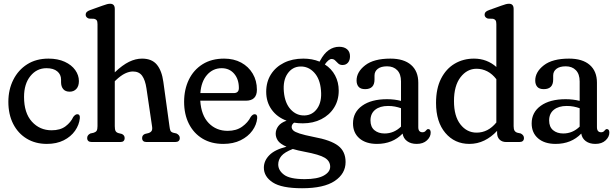

<svg xmlns="http://www.w3.org/2000/svg" viewBox="-20 -756 3268 1022"><path d="M400 -324.5Q400 -297.5 386.5 -282.8Q373 -268 351 -268Q328 -268 316.5 -281.8Q305 -295.5 305 -318.5V-332Q305 -359.5 284.8 -376.2Q264.5 -393 227.5 -393Q175.5 -393 141.8 -351.2Q108 -309.5 108 -240Q108 -154.5 149.8 -108.5Q191.5 -62.5 254.5 -62.5Q301 -62.5 329 -83.8Q357 -105 370 -133.5Q381 -148 391.5 -148Q406.5 -148 405 -127Q401.5 -91.5 379.5 -60Q357.5 -28.5 319.2 -9.2Q281 10 229.5 10Q168.5 10 122.2 -18Q76 -46 50.2 -96.5Q24.5 -147 24.5 -214Q24.5 -279 50.8 -331.2Q77 -383.5 124.8 -413.8Q172.5 -444 238 -444Q288 -444 324.5 -427.2Q361 -410.5 380.5 -383Q400 -355.5 400 -324.5Z M591 -708.5V-371Q632 -410 667 -427Q702 -444 736 -444Q788.5 -444 815 -411.8Q841.5 -379.5 849.5 -320L882 -84.5Q884 -68 887.2 -60.5Q890.5 -53 902 -49.5L919.5 -45.5Q937 -36.5 937 -21.5Q937 0 912 0H760Q736.5 0 736.5 -21.5Q736.5 -36.5 751.5 -43L770 -47.5Q781.5 -51 786.8 -58.8Q792 -66.5 789.5 -82.5L759.5 -286Q753 -330 736.5 -352.8Q720 -375.5 687.5 -375.5Q668 -375.5 645.8 -365Q623.5 -354.5 596 -328.5L591 -323.5V-84.5Q591 -67 595 -59Q599 -51 610.5 -47.5L628.5 -43Q643.5 -36 643.5 -21.5Q643.5 0 620.5 0H469Q444 0 444 -21.5Q444 -37 461 -45.5L479 -49.5Q490 -53 494.5 -60.2Q499 -67.5 499 -84.5V-627Q499 -641.5 495 -647.5Q491 -653.5 481 -656L453.5 -657Q436 -663 436 -677.5Q436 -686 441.2 -691.8Q446.5 -697.5 460 -702.5L524.5 -725.5Q541 -731.5 549.8 -733.8Q558.5 -736 566 -736Q591 -736 591 -708.5Z M1347.5 -278.5Q1347.5 -220 1288.5 -220H1046Q1051 -142 1091 -100.8Q1131 -59.5 1192 -59.5Q1238 -59.5 1269 -81.8Q1300 -104 1314.5 -133.5Q1325 -148 1335.5 -148Q1350.5 -148 1349 -127Q1346 -92 1323.2 -60.5Q1300.5 -29 1261 -9.5Q1221.5 10 1168.5 10Q1104.5 10 1057.8 -18.2Q1011 -46.5 985.5 -97Q960 -147.5 960 -214Q960 -279.5 985.2 -331.8Q1010.5 -384 1058.2 -414Q1106 -444 1173 -444Q1224.5 -444 1263.8 -422.8Q1303 -401.5 1325.2 -364Q1347.5 -326.5 1347.5 -278.5ZM1160 -393Q1113.5 -393 1082.2 -357.5Q1051 -322 1046.5 -260.5H1224Q1251.5 -260.5 1251.5 -287.5Q1251.5 -334.5 1226.2 -363.8Q1201 -393 1160 -393Z M1650 -27Q1740.5 -10.5 1780 19.8Q1819.5 50 1819.5 106.5Q1819.5 168.5 1761.8 207.2Q1704 246 1588 246Q1479 246 1431.8 215Q1384.5 184 1384.5 136.5Q1384.5 100 1413.5 70.2Q1442.5 40.5 1505 25Q1471 10 1459.2 -7.5Q1447.5 -25 1447.5 -44.5Q1447.5 -66 1461.5 -84.8Q1475.5 -103.5 1505.5 -113.5Q1454.5 -132.5 1425.8 -172.8Q1397 -213 1397 -267.5Q1397 -320 1422 -359.8Q1447 -399.5 1491.5 -421.8Q1536 -444 1594.5 -444Q1642 -444 1681 -428L1684 -433Q1704.5 -471.5 1730 -489.2Q1755.5 -507 1785.5 -507Q1812 -507 1827.5 -493.8Q1843 -480.5 1843 -456.5Q1843 -435 1832.2 -422.5Q1821.5 -410 1803.5 -410Q1789 -410 1780.5 -418Q1772 -426 1764.2 -434Q1756.5 -442 1745 -442Q1729.5 -442 1709 -413Q1744.5 -390.5 1763.8 -354.2Q1783 -318 1783 -273.5Q1783 -222 1758.2 -182.8Q1733.5 -143.5 1690.2 -121.5Q1647 -99.5 1592 -99.5Q1568 -99.5 1545.5 -103Q1532.5 -93.5 1532.5 -80.5Q1532.5 -70 1541 -61.8Q1549.5 -53.5 1574.8 -45.2Q1600 -37 1650 -27ZM1578 -402Q1536 -400.5 1510.8 -364.2Q1485.5 -328 1491 -267.5Q1496.5 -206.5 1527.5 -173.2Q1558.5 -140 1601.5 -141.5Q1644 -143 1669 -179.2Q1694 -215.5 1688.5 -275.5Q1683.5 -336.5 1652.2 -370Q1621 -403.5 1578 -402ZM1461 119.5Q1461 151 1492 174.2Q1523 197.5 1602 197.5Q1669.5 197.5 1703.5 178.5Q1737.5 159.5 1737.5 131.5Q1737.5 101.5 1709 84Q1680.5 66.5 1600 51.5Q1565 45 1538.5 37Q1494.5 54 1477.8 74.2Q1461 94.5 1461 119.5Z M1859 -99Q1859 -158.5 1907.8 -193.2Q1956.5 -228 2040 -228Q2079.5 -228 2114.5 -219V-322.5Q2114.5 -361.5 2094.5 -382.2Q2074.5 -403 2040.5 -403Q2008 -403 1990.8 -389.5Q1973.5 -376 1973.5 -354V-332.5Q1973.5 -281.5 1923.5 -281.5Q1899.5 -281.5 1888.8 -294Q1878 -306.5 1878 -327.5Q1878 -373 1923.8 -408.5Q1969.5 -444 2058 -444Q2129.5 -444 2168 -410.5Q2206.5 -377 2206.5 -316V-79Q2206.5 -52 2229 -52Q2241 -52 2248 -62Q2253.5 -69 2259 -69Q2272.5 -69 2272.5 -50Q2272.5 -27.5 2252.5 -8.8Q2232.5 10 2198 10Q2167 10 2147 -4.8Q2127 -19.5 2123 -45Q2070 10 1986.5 10Q1927.5 10 1893.2 -19.5Q1859 -49 1859 -99ZM1952 -115Q1952 -80.5 1973 -63Q1994 -45.5 2027 -45.5Q2077 -45.5 2114.5 -82V-180Q2099 -185.5 2082 -188.8Q2065 -192 2045.5 -192Q2002.5 -192 1977.2 -171.8Q1952 -151.5 1952 -115Z M2301 -208Q2301 -285 2327.8 -337.5Q2354.5 -390 2400.2 -417Q2446 -444 2503 -444Q2538 -444 2568 -432.5Q2598 -421 2622 -399.5V-627Q2622 -641.5 2618 -647.5Q2614 -653.5 2604.5 -656L2577 -657Q2559.5 -663 2559.5 -677.5Q2559.5 -686 2564.5 -691.8Q2569.5 -697.5 2583.5 -702.5L2647.5 -725.5Q2664 -731.5 2673 -733.8Q2682 -736 2689.5 -736Q2714 -736 2714 -708.5V-84.5Q2714 -68 2719 -60.2Q2724 -52.5 2734 -49.5L2752 -45.5Q2769 -36.5 2769 -21.5Q2769 0 2744 0H2674.5Q2652.5 0 2639.2 -13Q2626 -26 2626 -49V-59.5Q2595.5 -26.5 2558.2 -8.2Q2521 10 2478.5 10Q2400 10 2350.5 -48.5Q2301 -107 2301 -208ZM2396.5 -218Q2396.5 -137.5 2430.8 -93.8Q2465 -50 2517 -50Q2578 -50 2622 -104V-334.5Q2600.5 -362.5 2573.8 -376.2Q2547 -390 2516.5 -390Q2466 -390 2431.2 -344.8Q2396.5 -299.5 2396.5 -218Z M2810 -99Q2810 -158.5 2858.8 -193.2Q2907.5 -228 2991 -228Q3030.5 -228 3065.5 -219V-322.5Q3065.5 -361.5 3045.5 -382.2Q3025.5 -403 2991.5 -403Q2959 -403 2941.8 -389.5Q2924.5 -376 2924.5 -354V-332.5Q2924.5 -281.5 2874.5 -281.5Q2850.5 -281.5 2839.8 -294Q2829 -306.5 2829 -327.5Q2829 -373 2874.8 -408.5Q2920.5 -444 3009 -444Q3080.5 -444 3119 -410.5Q3157.5 -377 3157.5 -316V-79Q3157.5 -52 3180 -52Q3192 -52 3199 -62Q3204.5 -69 3210 -69Q3223.5 -69 3223.5 -50Q3223.5 -27.5 3203.5 -8.8Q3183.5 10 3149 10Q3118 10 3098 -4.8Q3078 -19.5 3074 -45Q3021 10 2937.5 10Q2878.5 10 2844.2 -19.5Q2810 -49 2810 -99ZM2903 -115Q2903 -80.5 2924 -63Q2945 -45.5 2978 -45.5Q3028 -45.5 3065.5 -82V-180Q3050 -185.5 3033 -188.8Q3016 -192 2996.5 -192Q2953.5 -192 2928.2 -171.8Q2903 -151.5 2903 -115Z"/></svg>

Font: Fraunces 144pt SuperSoft
Style: Regular
Weight: 400
Version: Version 1.000;[b76b70a41]